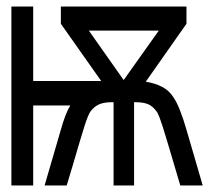

<svg xmlns="http://www.w3.org/2000/svg" viewBox="-20 -570 643 590"><path d="M15 -550H82V-321H291L167 -497V-550H553V-497L428 -319Q457.5 -314 478.8 -302.8Q500 -291.5 513 -271Q532.5 -243 554 -168L603 0H534L513 -71Q488.5 -154.5 479.2 -183.2Q470 -212 463 -225Q450.5 -243 435.8 -249.5Q421 -256 395 -256H392V0H329V-256H325Q299 -256 283.8 -249Q268.5 -242 257 -226Q249.5 -213.5 239.8 -183Q230 -152.5 203 -60L185 0H117L166 -168Q181 -222 196 -246H82V0H15ZM468 -476H253L360 -324Z"/></svg>

Font: JuliaMono Medium
Style: Regular
Weight: 500
Monospace: yes
Designer: cormullion
Foundry: corm
Version: Version 0.054; ttfautohint (v1.8.4)